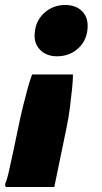

<svg xmlns="http://www.w3.org/2000/svg" viewBox="-35 -564 409 771"><path d="M-12 187 -15 176Q-7 158 -1.5 134Q4 110 9.5 84Q15 58 21 31L39 -55Q47 -95 57 -135.5Q67 -176 76.5 -210.5Q86 -245 94 -265H258Q258 -243 254.5 -208.5Q251 -174 246 -134Q241 -94 233 -55L183 187ZM194 -338Q154 -338 129 -361Q104 -384 104 -420Q104 -475 140 -509.5Q176 -544 227 -544Q268 -544 292.5 -521Q317 -498 317 -461Q317 -406 281.5 -372Q246 -338 194 -338Z"/></svg>

Font: Kufam ExtraBold
Style: Italic
Weight: 800
Italic angle: -11°
Designer: Artur Schmal
Foundry: Original Type
Version: Version 1.301; ttfautohint (v1.8.3)